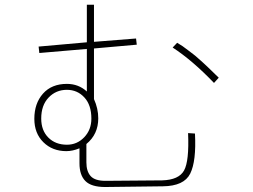

<svg xmlns="http://www.w3.org/2000/svg" viewBox="-20 -749 1040 789"><path d="M689.5 -553.7 708 -573.2Q719.7 -566.4 730.5 -559.1Q741.2 -551.8 752.9 -542.5Q764.6 -533.2 773.4 -526.9Q782.2 -520.5 794.4 -509.3Q806.6 -498 812.5 -493.2Q818.4 -488.3 831.5 -475.6Q844.7 -462.9 847.7 -460Q850.6 -457 864.3 -443.8Q877.9 -430.7 878.9 -429.7L859.4 -408.2Q770.5 -501 689.5 -553.7ZM149.4 -261.7Q149.4 -212.9 178.7 -183.6Q208 -154.3 254.9 -154.3Q296.9 -154.3 326.2 -185.1Q355.5 -215.8 355.5 -261.7Q355.5 -317.4 326.7 -348.6Q297.9 -379.9 254.9 -379.9Q210 -379.9 179.7 -348.1Q149.4 -316.4 149.4 -261.7ZM121.1 -260.7Q121.1 -324.2 156.7 -364.3Q192.4 -404.3 254.9 -404.3Q302.7 -404.3 336.9 -373V-547.9L141.6 -531.2L138.7 -557.6L336.9 -575.2V-729.5H366.2V-577.1L539.1 -590.8L542 -565.4L366.2 -549.8V-341.8Q383.8 -302.7 383.8 -262.7Q383.8 -197.3 335 -157.2V-82Q335 -44.9 352.5 -25.4Q370.1 -5.9 413.1 -5.9L646.5 -7.8Q714.8 -9.8 736.3 -48.3Q757.8 -86.9 752.9 -202.1L781.2 -200.2Q787.1 -86.9 761.7 -35.6Q736.3 15.6 649.4 16.6L412.1 19.5Q355.5 19.5 331.1 -4.9Q306.6 -29.3 306.6 -78.1V-139.6Q278.3 -127.9 252.9 -127.9Q195.3 -127.9 158.2 -164.6Q121.1 -201.2 121.1 -260.7Z"/></svg>

Font: Gothic A1 Thin
Style: Regular
Weight: 250
Designer: HanYang I&C Co.,Ltd.
Foundry: HanYang I&C Co.,Ltd.
Version: Version 2.50